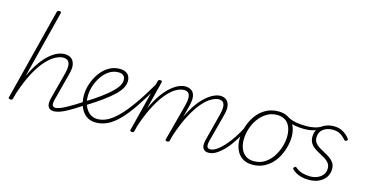

<svg xmlns="http://www.w3.org/2000/svg" viewBox="-87 -1321 3434 1771"><g transform="rotate(15 1630.5 -435.5)"><path d="M485 17Q467 17 453.5 10.5Q440 4 432 -9.5Q424 -23 424 -45Q424 -67 432 -97L497 -344Q516 -418 502.5 -451Q489 -484 445 -484Q414 -484 374.5 -464.5Q335 -445 289.5 -397.5Q244 -350 197.5 -266Q151 -182 108 -53L94 0Q92 8 87.5 11.5Q83 15 73 15Q62 15 57 11Q52 7 54 0L276 -875Q279 -883 283.5 -886.5Q288 -890 299 -890Q307 -890 312 -886Q317 -882 315 -874L152 -231Q191 -313 230.5 -368.5Q270 -424 309.5 -457.5Q349 -491 384.5 -505Q420 -519 449 -519Q484 -519 509 -503Q534 -487 543.5 -450Q553 -413 536 -352L470 -99Q458 -58 462.5 -38Q467 -18 494 -18Q503 -18 507 -12.5Q511 -7 510 -0.5Q509 6 502.5 11.5Q496 17 485 17Z M486 17Q477 17 472.5 11.5Q468 6 469.5 -0.5Q471 -7 477.5 -12.5Q484 -18 495 -18Q511 -18 538 -28.5Q565 -39 611.5 -65Q658 -91 730 -138Q736 -143 741 -140Q746 -137 749.5 -131Q753 -125 752 -118.5Q751 -112 743 -107Q669 -58 620 -30.5Q571 -3 539 7Q507 17 486 17Z M737 -142Q821 -194 878 -236Q935 -278 970 -312Q1005 -346 1020.5 -374.5Q1036 -403 1036 -427Q1036 -455 1020 -470Q1004 -485 971 -485Q924 -485 884 -459Q844 -433 815 -390Q786 -347 770 -298Q754 -249 754 -201Q754 -157 765.5 -123Q777 -89 795.5 -66Q814 -43 839 -30.5Q864 -18 893 -18Q900 -18 903 -12.5Q906 -7 904.5 -0.5Q903 6 898.5 11.5Q894 17 888 17Q831 17 793 -12.5Q755 -42 736 -91Q717 -140 717 -198Q717 -252 735.5 -308Q754 -364 787.5 -412Q821 -460 869 -489.5Q917 -519 975 -519Q1014 -519 1036.5 -505Q1059 -491 1067.5 -471Q1076 -451 1076 -430Q1076 -397 1058 -363Q1040 -329 1001.5 -292Q963 -255 901.5 -210Q840 -165 753 -111Z M886 17Q877 17 873 11.5Q869 6 870 -1Q871 -8 876.5 -13Q882 -18 893 -18Q939 -18 985.5 -41Q1032 -64 1084.5 -116Q1137 -168 1198.5 -254Q1260 -340 1334 -467Q1338 -475 1344.5 -473.5Q1351 -472 1355.5 -466Q1360 -460 1355 -452Q1283 -327 1222.5 -237.5Q1162 -148 1107 -91.5Q1052 -35 998.5 -9Q945 17 886 17Z M1962 17Q1944 17 1931 10.5Q1918 4 1910 -9.5Q1902 -23 1902 -45Q1902 -67 1910 -97L1974 -344Q1987 -394 1986 -424.5Q1985 -455 1971.5 -469.5Q1958 -484 1931 -484Q1903 -484 1864.5 -464Q1826 -444 1782.5 -396Q1739 -348 1692.5 -263Q1646 -178 1603 -48H1588Q1619 -172 1663 -262Q1707 -352 1756 -408.5Q1805 -465 1852 -492Q1899 -519 1935 -519Q1967 -519 1990.5 -503Q2014 -487 2022 -450.5Q2030 -414 2013 -352L1946 -99Q1935 -58 1940 -38Q1945 -18 1970 -18Q1978 -18 1981.5 -12.5Q1985 -7 1984 -0.5Q1983 6 1977.5 11.5Q1972 17 1962 17ZM1232 15Q1223 15 1217.5 11Q1212 7 1215 0L1341 -500Q1344 -508 1347.5 -511.5Q1351 -515 1362 -515Q1372 -515 1376.5 -510.5Q1381 -506 1379 -499L1312 -233Q1350 -315 1389 -370Q1428 -425 1467 -458Q1506 -491 1539.5 -505Q1573 -519 1601 -519Q1634 -519 1659 -503Q1684 -487 1691 -450.5Q1698 -414 1682 -352L1591 0Q1589 8 1584.5 11.5Q1580 15 1569 15Q1560 15 1554.5 11Q1549 7 1552 0L1643 -344Q1656 -394 1655 -424.5Q1654 -455 1640 -469.5Q1626 -484 1597 -484Q1567 -484 1528.5 -464.5Q1490 -445 1446.5 -397.5Q1403 -350 1357 -267Q1311 -184 1267 -56L1253 0Q1252 8 1247.5 11.5Q1243 15 1232 15Z M1963 17Q1954 17 1949.5 11.5Q1945 6 1946.5 -0.5Q1948 -7 1954.5 -12.5Q1961 -18 1972 -18Q1998 -18 2030.5 -39.5Q2063 -61 2098 -99.5Q2133 -138 2168 -190.5Q2203 -243 2234 -305Q2238 -312 2243.5 -312Q2249 -312 2254 -307.5Q2259 -303 2256 -295Q2227 -233 2192 -176Q2157 -119 2118 -76Q2079 -33 2040 -8Q2001 17 1963 17Z M2383 19Q2327 19 2287.5 -6.5Q2248 -32 2228 -78Q2208 -124 2208 -183Q2208 -239 2226.5 -298Q2245 -357 2280.5 -407.5Q2316 -458 2369.5 -488.5Q2423 -519 2493 -519Q2547 -519 2586.5 -494.5Q2626 -470 2647 -426.5Q2668 -383 2668 -323Q2668 -279 2656.5 -232Q2645 -185 2622.5 -140Q2600 -95 2566 -59.5Q2532 -24 2486 -2.5Q2440 19 2383 19ZM2387 -16Q2446 -16 2491 -45Q2536 -74 2565.5 -119Q2595 -164 2611 -217Q2627 -270 2627 -319Q2627 -368 2611.5 -405.5Q2596 -443 2564.5 -463.5Q2533 -484 2488 -484Q2431 -484 2386.5 -456Q2342 -428 2310.5 -383.5Q2279 -339 2263 -286Q2247 -233 2247 -184Q2247 -134 2263.5 -96Q2280 -58 2311 -37Q2342 -16 2387 -16Z M2756 -423Q2713 -423 2665.5 -431.5Q2618 -440 2575 -467Q2564 -474 2564.5 -482Q2565 -490 2571.5 -494.5Q2578 -499 2586 -494Q2611 -478 2643.5 -469Q2676 -460 2709.5 -457Q2743 -454 2770 -454Q2810 -454 2846 -461.5Q2882 -469 2915 -488Q2923 -493 2928 -489Q2933 -485 2933.5 -478.5Q2934 -472 2926 -468Q2895 -451 2868 -441Q2841 -431 2815 -427Q2789 -423 2756 -423Z M2924 19Q2880 19 2848.5 10.5Q2817 2 2797 -10.5Q2777 -23 2764 -35Q2756 -42 2756.5 -48Q2757 -54 2764 -60Q2770 -66 2776 -65.5Q2782 -65 2789 -57Q2817 -35 2851.5 -25Q2886 -15 2926 -15Q2964 -15 2995 -28.5Q3026 -42 3045.5 -66.5Q3065 -91 3065 -128Q3065 -157 3049.5 -177.5Q3034 -198 3009.5 -213Q2985 -228 2958 -242Q2931 -256 2906.5 -273Q2882 -290 2867 -314.5Q2852 -339 2852 -374Q2852 -420 2875 -452Q2898 -484 2936.5 -501.5Q2975 -519 3020 -519Q3060 -519 3090 -506Q3120 -493 3140.5 -474.5Q3161 -456 3172 -440Q3176 -433 3174.5 -429Q3173 -425 3165 -419Q3160 -415 3154.5 -416Q3149 -417 3143 -423Q3115 -455 3086.5 -470Q3058 -485 3016 -485Q2963 -485 2926.5 -457Q2890 -429 2890 -378Q2890 -348 2904.5 -328Q2919 -308 2944 -292.5Q2969 -277 2997 -262.5Q3025 -248 3049.5 -231Q3074 -214 3089.5 -191Q3105 -168 3105 -133Q3105 -86 3080.5 -52Q3056 -18 3015.5 0.5Q2975 19 2924 19Z"/></g></svg>

Font: Playwrite IS Thin
Style: Regular
Weight: 250
Designer: Veronika Burian, José Scaglione
Foundry: TypeTogether
Version: Version 1.002